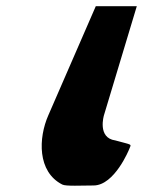

<svg xmlns="http://www.w3.org/2000/svg" viewBox="-20 -597 480 618"><path d="M288.3 -577 135.6 -226C103.4 -153 99.7 -44 180.5 -3C191.5 3 244 0 281 0C349 0 395.9 -117 395.9 -117C402.7 -135 408.7 -129 351.2 -145C292.4 -153 314.6 -226 314.6 -226L420.3 -577Z"/></svg>

Font: Hussar Milosc
Style: Obl
Weight: 700
Foundry: Cannot Into Space Fonts
Version: Version 1.02